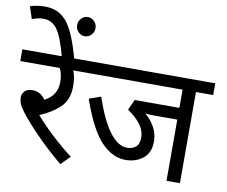

<svg xmlns="http://www.w3.org/2000/svg" viewBox="-93 -1014 1352 1143"><g transform="rotate(10 583.0 -442.0)"><path d="M341 12 395 -42Q331 -91 271.5 -146.5Q212 -202 167 -254Q240 -284 288 -330Q336 -376 336 -458Q336 -516 320 -551H424V-622H0V-551H239Q256 -516 256 -468Q256 -387 181 -349Q150 -393 104 -393Q70 -393 55 -376Q40 -359 40 -340Q40 -323 46 -305Q52 -287 75 -256Q110 -209 181 -135.5Q252 -62 341 12Z M240 -615H315Q272 -776 222 -836Q172 -896 91 -896Q39 -896 0 -882L24 -809Q38 -814 54.5 -818.5Q71 -823 94 -823Q145 -823 177 -778.5Q209 -734 240 -615ZM296 -821Q296 -797 312.5 -780Q329 -763 351 -763Q374 -763 390.5 -780Q407 -797 407 -821Q407 -845 390.5 -862Q374 -879 351 -879Q329 -879 312.5 -862Q296 -845 296 -821Z M1062 0V-551H1166V-622H409V-551H981V-441H711L682 -377Q727 -348 757.5 -309.5Q788 -271 788 -227Q788 -187 767.5 -170Q747 -153 715 -153Q604 -153 511 -426L440 -401Q503 -222 571 -151Q639 -80 719 -80Q779 -80 823 -114Q867 -148 867 -218Q867 -263 845 -303Q823 -343 787 -373Q803 -370 844 -370H981V0Z"/></g></svg>

Font: Noto Sans Devanagari
Style: Regular
Weight: 400
Designer: Jelle Bosma - Monotype Design Team
Foundry: Monotype Imaging Inc.
Version: Version 1.901